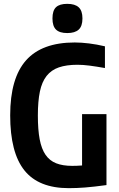

<svg xmlns="http://www.w3.org/2000/svg" viewBox="-20 -970 618 999"><path d="M330 -798Q290 -798 271.5 -816Q253 -834 253 -874Q253 -915 271.5 -932.5Q290 -950 330 -950Q370 -950 389.5 -932Q409 -914 409 -874Q409 -834 389.5 -816Q370 -798 330 -798ZM338 9Q181 9 107 -83.5Q33 -176 33 -370Q33 -563 115.5 -656Q198 -749 369 -749Q403 -749 443.5 -744Q484 -739 526 -729V-616Q481 -624 446.5 -628.5Q412 -633 383 -633Q326 -633 286.5 -619.5Q247 -606 222.5 -575Q198 -544 187.5 -493.5Q177 -443 177 -369Q177 -295 186.5 -245Q196 -195 217 -164.5Q238 -134 272 -120.5Q306 -107 356 -107Q368 -107 380.5 -107.5Q393 -108 407 -109V-376H534V-7Q468 2 423.5 5.5Q379 9 338 9Z"/></svg>

Font: Encode Sans Compressed
Style: Bold
Weight: 700
Designer: Pablo Impallari, Andres Torresi
Foundry: Pablo Impallari, Andres Torresi
Version: Version 1.000; ttfautohint (v1.00) -l 8 -r 50 -G 200 -x 14 -